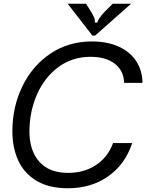

<svg xmlns="http://www.w3.org/2000/svg" viewBox="-20 -994 797 1024"><path d="M46 -294Q46 -424 99.5 -534Q153 -644 249.5 -708.5Q346 -773 469 -773Q553 -773 614 -745Q675 -717 707 -667Q739 -617 740 -552H642Q640 -617 592.5 -654Q545 -691 463 -691Q365 -691 291 -636Q217 -581 177 -489.5Q137 -398 137 -293Q137 -191 189.5 -131.5Q242 -72 344 -72Q428 -72 491.5 -113.5Q555 -155 583 -231H685Q648 -118 557.5 -54Q467 10 342 10Q242 10 175.5 -29.5Q109 -69 77.5 -137.5Q46 -206 46 -294ZM473 -804 341 -974H439L466 -931Q477 -913 482.5 -899.5Q488 -886 485 -874H499Q504 -895 538 -931L581 -974H679L487 -804Z"/></svg>

Font: Open Sauce Sans
Style: Italic
Weight: 400
Italic angle: -10°
Designer: Alfredo Marco Pradil
Foundry: Creative Sauce Fz LLC
Version: Version 1.477